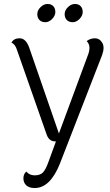

<svg xmlns="http://www.w3.org/2000/svg" viewBox="-20 -705 553 968"><path d="M397 -644.5Q397 -626 381 -609.5Q365 -593 346.5 -593Q328 -593 317 -604Q306 -615 306 -634Q306 -653 322.5 -669Q339 -685 357.5 -685Q376 -685 386.5 -674Q397 -663 397 -644.5ZM259 -644.5Q259 -626 243 -609.5Q227 -593 208.5 -593Q190 -593 179 -604Q168 -615 168 -634Q168 -653 184.5 -669Q201 -685 219.5 -685Q238 -685 248.5 -674Q259 -663 259 -644.5ZM425 -432Q431 -448 431 -465.5Q431 -483 417 -498Q436 -512 459 -512Q482 -512 495 -490Q502 -479 502 -463.5Q502 -448 495 -428L282 120Q233 243 155 243Q127 243 112.5 229.5Q98 216 98 194Q98 172 113 160Q128 179 155 179Q182 179 196 165Q210 151 224 112L262 8Q260 8 259 8Q227 8 215 -27L66 -452Q57 -482 38 -490Q49 -512 79 -512Q112 -512 129 -460L277 -32Z"/></svg>

Font: Laila Light
Style: Regular
Weight: 300
Designer: Hitesh Malaviya
Foundry: Indian Type Foundry
Version: Version 1.302;PS 1.0;hotconv 1.0.78;makeotf.lib2.5.61930; tt